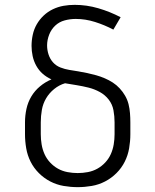

<svg xmlns="http://www.w3.org/2000/svg" viewBox="-20 -763 640 791"><path d="M300 8Q271 8 242 3Q213 -2 187 -15.5Q161 -29 140 -50Q119 -71 106 -97Q93 -123 88 -152Q83 -181 83 -210V-259Q83 -287 89 -314.5Q95 -342 109 -365.5Q123 -389 144.5 -407Q166 -425 192 -436Q172 -445 156 -459Q140 -473 129.5 -492Q119 -511 114.5 -532Q110 -553 110 -574Q110 -597 115 -620Q120 -643 131.5 -663Q143 -683 160 -699Q177 -715 198 -725Q219 -735 241.5 -739Q264 -743 288 -743Q337 -743 385 -729Q433 -715 477 -692L447 -641Q411 -660 371.5 -672.5Q332 -685 292 -685Q269 -685 246.5 -679Q224 -673 207.5 -657.5Q191 -642 182.5 -620Q174 -598 174 -576Q174 -557 180 -538.5Q186 -520 198.5 -506Q211 -492 229 -485Q247 -478 265.5 -475Q284 -472 302.5 -469Q321 -466 339.5 -462Q358 -458 376 -453Q394 -448 411.5 -440.5Q429 -433 444.5 -423Q460 -413 473 -399Q486 -385 495.5 -368.5Q505 -352 509.5 -334Q514 -316 515.5 -297Q517 -278 517 -259V-210Q517 -181 512 -152Q507 -123 494 -97Q481 -71 460 -50Q439 -29 413 -15.5Q387 -2 358 3Q329 8 300 8ZM300 -50Q321 -50 342 -54Q363 -58 381 -68Q399 -78 413.5 -93.5Q428 -109 436.5 -128Q445 -147 448.5 -168Q452 -189 452 -210V-259Q452 -284 447.5 -308.5Q443 -333 428 -352.5Q413 -372 391 -384Q369 -396 345 -402Q321 -408 296.5 -412Q272 -416 248 -420Q224 -413 203.5 -396.5Q183 -380 170 -358Q157 -336 152.5 -310.5Q148 -285 148 -259V-210Q148 -189 151.5 -168Q155 -147 163.5 -128Q172 -109 186.5 -93.5Q201 -78 219 -68Q237 -58 258 -54Q279 -50 300 -50Z"/></svg>

Font: Iosevka Aile Light
Style: Regular
Weight: 300
Designer: Belleve Invis
Foundry: Belleve Invis
Version: Version 27.3.5; ttfautohint (v1.8.4)